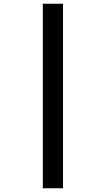

<svg xmlns="http://www.w3.org/2000/svg" viewBox="-20 -780 565 1027"><path d="M209 -760H317V227H209Z"/></svg>

Font: Noto Sans Georgian Bold
Style: Regular
Weight: 700
Designer: Monotype Design Team, Akaki Razmadze
Foundry: Google LLC
Version: Version 2.005; ttfautohint (v1.8.4.7-5d5b)